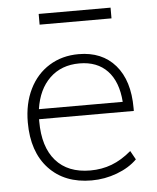

<svg xmlns="http://www.w3.org/2000/svg" viewBox="-51 -734 643 785"><g transform="rotate(-5 270.5 -341.5)"><path d="M101 -261V-252Q101 -147 150.5 -90.5Q200 -34 292 -34Q339 -34 380 -49.5Q421 -65 461 -99L481 -63Q449 -31 398.5 -12Q348 7 294 7Q183 7 118.5 -62Q54 -131 54 -252Q54 -329 83 -388Q112 -447 164.5 -479.5Q217 -512 285 -512Q381 -512 435.5 -449Q490 -386 490 -273V-261ZM104 -302H448Q442 -385 400 -429.5Q358 -474 285 -474Q211 -474 163.5 -428.5Q116 -383 104 -302ZM137 -646V-690H432V-646Z"/></g></svg>

Font: MuliDisplayVN ExtraLight
Style: Regular
Weight: 200
Designer: Vernon Adams
Foundry: Vernon Adams
Version: Version 2.100